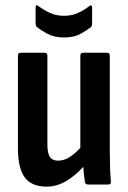

<svg xmlns="http://www.w3.org/2000/svg" viewBox="-20 -689 477 717"><path d="M154 8Q98 8 72.5 -26.5Q47 -61 47 -134V-481Q47 -492 57 -492H147Q157 -492 157 -481V-150Q157 -116 166.5 -102.5Q176 -89 197 -89Q218 -89 238.5 -101.5Q259 -114 280 -137V-481Q280 -492 291 -492H379Q390 -492 390 -481V-125Q390 -90 391 -62Q392 -34 394 -13Q396 0 384 0H309Q298 0 297 -10Q293 -36 291 -66Q261 -33 226.5 -12.5Q192 8 154 8ZM219 -549Q182 -549 156.5 -563Q131 -577 117 -589Q113 -594 113 -601V-660Q113 -675 124 -666Q141 -653 165 -641.5Q189 -630 219 -630Q248 -630 272 -641Q296 -652 313 -666Q317 -670 320.5 -668.5Q324 -667 324 -660V-601Q324 -593 320 -588Q305 -576 280.5 -562.5Q256 -549 219 -549Z"/></svg>

Font: Sofia Sans Condensed
Style: Bold
Weight: 700
Designer: Botio Nikoltchev, Ani Petrova
Foundry: lettersoup
Version: Version 4.101; ttfautohint (v1.8.4.7-5d5b)